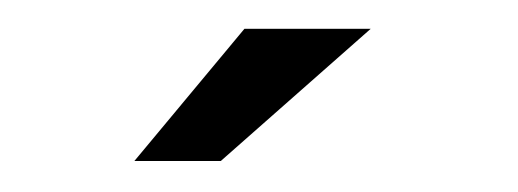

<svg xmlns="http://www.w3.org/2000/svg" viewBox="-20 -716 351 130"><path d="M71 -607H129.5L231 -696.5H145.5Z"/></svg>

Font: Anybody UltraCondensed Thin Medium
Style: Regular
Weight: 500
Version: Version 1.111